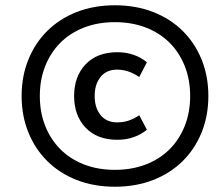

<svg xmlns="http://www.w3.org/2000/svg" viewBox="-20 -698 839 728"><path d="M416 10Q336 10 271 -15.5Q206 -41 159.5 -87Q113 -133 87.5 -196Q62 -259 62 -334Q62 -409 87.5 -472Q113 -535 159.5 -581Q206 -627 271 -652.5Q336 -678 416 -678Q495 -678 560.5 -652.5Q626 -627 672.5 -581Q719 -535 744.5 -472Q770 -409 770 -334Q770 -259 744.5 -196Q719 -133 672.5 -87Q626 -41 560.5 -15.5Q495 10 416 10ZM416 -54Q480 -54 533 -74.5Q586 -95 623 -132Q660 -169 680.5 -220.5Q701 -272 701 -334Q701 -396 680.5 -447.5Q660 -499 623 -536Q586 -573 533 -593.5Q480 -614 416 -614Q351 -614 298.5 -593.5Q246 -573 209 -536Q172 -499 151.5 -447.5Q131 -396 131 -334Q131 -272 151.5 -220.5Q172 -169 209 -132Q246 -95 298.5 -74.5Q351 -54 416 -54ZM425 -168Q348 -168 304.5 -214Q261 -260 261 -334Q261 -408 304.5 -454Q348 -500 425 -500Q490 -500 537 -462L508 -406Q467 -434 424 -434Q384 -434 361.5 -406.5Q339 -379 339 -334Q339 -289 361.5 -261.5Q384 -234 424 -234Q447 -234 467 -240.5Q487 -247 508 -261L537 -206Q490 -168 425 -168Z"/></svg>

Font: Celebes SemiBold
Style: Italic
Weight: 600
Italic angle: -10°
Designer: Anugrah Pasau
Foundry: Lafontype
Version: Version 1.000; ttfautohint (v1.8.4)